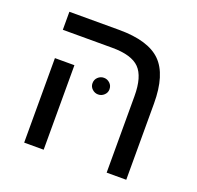

<svg xmlns="http://www.w3.org/2000/svg" viewBox="-109 -715 852 831"><g transform="rotate(20 317.0 -299.5)"><path d="M554.2 -351.1V0H463.9V-352.1Q463.9 -441.9 427.5 -479Q391.1 -516.1 301.8 -516.1H74.2V-599.1H303.2Q438 -599.1 496.1 -541.5Q554.2 -483.9 554.2 -351.1ZM173.8 -389.2V0H84V-389.2ZM273.9 -342.8Q273.9 -359.9 285.6 -370.8Q297.4 -381.8 313 -381.8Q328.6 -381.8 340.3 -370.8Q352.1 -359.9 352.1 -342.8Q352.1 -327.1 340.3 -316.2Q328.6 -305.2 313 -305.2Q297.4 -305.2 285.6 -316.2Q273.9 -327.1 273.9 -342.8Z"/></g></svg>

Font: Arimo Nerd Font
Style: Regular
Weight: 400
Designer: Steve Matteson
Foundry: Monotype Imaging Inc.
Version: Version 1.33;Nerd Fonts 3.2.1